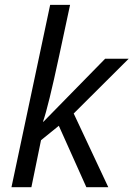

<svg xmlns="http://www.w3.org/2000/svg" viewBox="-20 -780 556 800"><path d="M161.1 -272.9 418 -535.2H516.1L287.1 -307.1L431.2 0H339.8L225.1 -255.9L150.9 -195.8L110.8 0H27.8L189 -759.8H272Q272 -759.8 226.6 -547.9Q181.2 -335.9 159.2 -272.9Z"/></svg>

Font: OpenSans-Italic
Style: Italic
Weight: 400
Italic angle: -12°
Foundry: Ascender Corporation
Version: Version 1.10